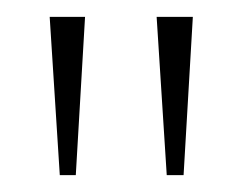

<svg xmlns="http://www.w3.org/2000/svg" viewBox="-20 -734 289 228"><path d="M178 -526 166 -714H209L198 -526ZM51 -526 39 -714H81L70 -526Z"/></svg>

Font: Noto Serif Khmer Condensed Thin
Style: Regular
Weight: 250
Width: 3
Designer: Danh Hong and the Monotype Design Team
Foundry: Monotype Imaging Inc.
Version: Version 2.004